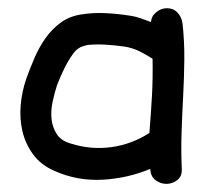

<svg xmlns="http://www.w3.org/2000/svg" viewBox="-20 -449 525 475"><path d="M114.3 -26.4Q81.1 -41 62 -66.9Q43 -92.8 35.6 -124Q28.3 -155.3 31.2 -189Q34.2 -222.7 44.9 -253.9Q53.7 -278.3 64.9 -304.7Q76.2 -331.1 91.8 -353.5Q107.4 -376 128.9 -392.1Q150.4 -408.2 179.7 -413.1Q210 -418 240.7 -416.5Q271.5 -415 301.8 -410.2Q315.4 -408.2 328.1 -403.8Q340.8 -399.4 353.5 -394.5Q354.5 -409.2 366.7 -418.9Q378.9 -428.7 392.6 -428.7Q409.2 -428.7 419.4 -417.5Q429.7 -406.2 431.6 -390.6Q436.5 -345.7 436 -300.8Q435.5 -255.9 433.1 -210.9Q430.7 -166 429.2 -121.1Q427.7 -76.2 429.7 -31.2Q430.7 -12.7 418.5 -3.4Q406.2 5.9 391.6 5.9Q377 5.9 364.7 -3.4Q352.5 -12.7 351.6 -31.2Q295.9 -7.8 233.4 -4.4Q170.9 -1 114.3 -26.4ZM121.1 -238.3Q115.2 -220.7 110.4 -198.2Q105.5 -175.8 107.4 -155.3Q109.4 -134.8 120.1 -117.7Q130.9 -100.6 155.3 -93.8Q205.1 -78.1 255.4 -85Q305.7 -91.8 349.6 -120.1Q353.5 -168 356 -212.9Q358.4 -257.8 357.4 -303.7Q340.8 -314.5 323.7 -322.8Q306.6 -331.1 286.1 -334Q265.6 -336.9 242.7 -338.4Q219.7 -339.8 198.2 -337.9Q196.3 -337.9 188 -335.4Q179.7 -333 178.7 -332Q168.9 -327.1 161.1 -316.4Q148.4 -298.8 138.7 -278.8Q128.9 -258.8 121.1 -238.3Z"/></svg>

Font: Schoolbell
Style: Regular
Weight: 400
Designer: Font Diner, Inc
Foundry: Font Diner, Inc
Version: Version 1.000